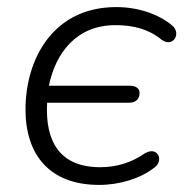

<svg xmlns="http://www.w3.org/2000/svg" viewBox="-20 -514 521 542"><path d="M260 8C319 8 378 -11 416 -41C444 -61 425 -104 387 -80C351 -55 309 -42 263 -42C149 -42 107 -114 113 -224H344C363 -224 374 -234 374 -252C374 -264 364 -272 346 -272H118C137 -364 195 -443 306 -443C358 -443 401 -431 436 -402C468 -378 494 -420 465 -443C426 -475 369 -494 308 -494C129 -494 52 -346 52 -205C52 -78 119 8 260 8Z"/></svg>

Font: SN Pro Light
Style: Italic
Weight: 300
Italic angle: -8.99998°
Designer: Tobias Whetton
Foundry: Supernotes
Version: Version 1.001;Glyphs 3.2 (3249)